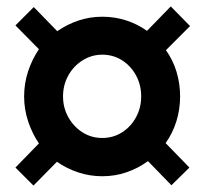

<svg xmlns="http://www.w3.org/2000/svg" viewBox="-20 -545 640 597"><path d="M84 32 28 -24 101 -99Q80 -130 67.5 -167.5Q55 -205 55 -245Q55 -286 67.5 -323.5Q80 -361 101 -392L28 -466L85 -523L158 -448Q188 -469 223.5 -481Q259 -493 298 -493Q337 -493 372.5 -481.5Q408 -470 437 -449L511 -525L571 -464L496 -389Q518 -358 529 -321.5Q540 -285 540 -245Q540 -205 528.5 -168Q517 -131 495 -100L569 -24L513 31L440 -44Q410 -22 374 -9.5Q338 3 298 3Q259 3 223 -9Q187 -21 157 -42ZM298 -116Q332 -116 359.5 -133.5Q387 -151 403 -180.5Q419 -210 419 -245Q419 -281 403 -310.5Q387 -340 359.5 -357.5Q332 -375 298 -375Q265 -375 237 -357.5Q209 -340 192.5 -310.5Q176 -281 176 -245Q176 -210 192.5 -180.5Q209 -151 236.5 -133.5Q264 -116 298 -116Z"/></svg>

Font: Nunito Sans 12pt ExtraBold
Style: Regular
Weight: 800
Designer: Vernon Adams
Foundry: Vernon Adams
Version: Version 3.101;gftools[0.9.27]